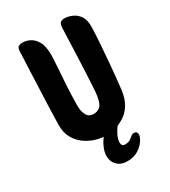

<svg xmlns="http://www.w3.org/2000/svg" viewBox="-223 -838 1029 1159"><g transform="rotate(-30 292.0 -259.0)"><path d="M279 11Q248 11 211 0Q174 -11 140.5 -34.5Q107 -58 86 -95Q65 -132 65 -183Q65 -198 66 -237.5Q67 -277 69 -330Q71 -383 73.5 -441Q76 -499 78 -551.5Q80 -604 82 -641.5Q84 -679 84 -691Q85 -715 96.5 -721.5Q108 -728 122 -728Q147 -728 173.5 -715.5Q200 -703 219 -670.5Q238 -638 238 -577Q238 -554 234 -498.5Q230 -443 225.5 -372Q221 -301 221 -228Q221 -191 235.5 -165Q250 -139 281 -139Q309 -139 327.5 -155Q346 -171 354 -223Q357 -239 359 -275Q361 -311 363.5 -358Q366 -405 368 -456Q370 -507 372 -554Q374 -601 375 -636Q376 -671 377 -686Q379 -714 390 -721Q401 -728 415 -728Q440 -728 468.5 -716Q497 -704 516 -676Q535 -648 533 -598Q532 -550 527 -483Q522 -416 515.5 -339Q509 -262 500 -185Q493 -125 469.5 -86.5Q446 -48 412.5 -27Q379 -6 344 2.5Q309 11 279 11ZM317 210Q272 210 246.5 184.5Q221 159 221 120Q221 94 233.5 64Q246 34 268 6.5Q290 -21 317 -39L377 -12Q358 9 344 38Q330 67 330 89Q330 100 335.5 107.5Q341 115 353 115Q377 115 390 106.5Q403 98 412.5 89.5Q422 81 434 81Q456 81 456 104Q456 122 439 147Q422 172 391 191Q360 210 317 210Z"/></g></svg>

Font: Protest Riot
Style: Regular
Weight: 400
Designer: Octavio Pardo
Foundry: Ashler Design
Version: Version 2.005; ttfautohint (v1.8.4.7-5d5b)